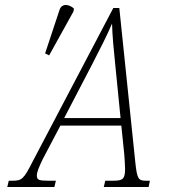

<svg xmlns="http://www.w3.org/2000/svg" viewBox="-20 -746 742 766"><path d="M176 -525 273 -700 275 -712C256 -729 226 -735 217 -705L160 -533ZM9 0H197L203 -25H174C135 -25 127 -28 127 -46C127 -59 135 -79 151 -112L221 -245H464L476 -128C477 -113 479 -85 479 -72C479 -32 470 -25 432 -25H400L394 0H573L578 -25H563C532 -25 527 -32 520 -97L456 -714H432L111 -103C74 -30 67 -25 29 -25H15ZM348 -490C381 -554 406 -603 427 -652C428 -604 434 -545 440 -486L461 -275H236Z"/></svg>

Font: Noto Serif Condensed ExtraLight
Style: Italic
Weight: 200
Width: 3
Italic angle: -12°
Designer: Monotype Design Team
Foundry: Monotype Imaging Inc.
Version: Version 2.013